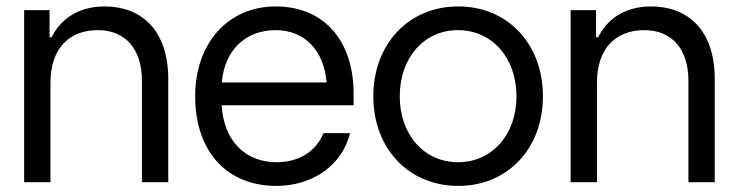

<svg xmlns="http://www.w3.org/2000/svg" viewBox="-20 -578 2341 609"><path d="M56.6 0H140.1V-316.4C140.1 -421.9 197.3 -482.4 290.5 -482.4C376.5 -482.4 430.2 -423.8 430.2 -321.3V0H513.7V-327.1C513.7 -485.8 425.3 -557.6 312 -557.6C226.1 -557.6 170.9 -515.1 144 -460H137.2V-545.9H56.6Z M856.9 11.7C970.7 11.7 1065.4 -53.2 1090.3 -155.8H1006.3C981 -95.2 925.8 -63.5 856.9 -63.5C757.3 -63.5 689.5 -132.3 683.1 -244.1H1101.6V-280.3C1101.6 -453.1 1004.4 -557.6 854.5 -557.6C703.1 -557.6 599.1 -440.4 599.1 -273.4C599.1 -97.2 699.2 11.7 856.9 11.7ZM683.6 -316.4C691.9 -418.9 758.8 -482.4 854.5 -482.4C944.8 -482.4 1006.8 -420.4 1016.1 -316.4Z M1433.6 11.7C1590.3 11.7 1702.1 -106.9 1702.1 -272.5C1702.1 -438.5 1590.3 -557.6 1433.6 -557.6C1276.4 -557.6 1164.1 -438.5 1164.1 -272.5C1164.1 -106.9 1276.4 11.7 1433.6 11.7ZM1248 -272.5C1248 -395 1325.2 -482.4 1432.6 -482.4C1540.5 -482.4 1618.2 -395 1618.2 -272.5C1618.2 -150.9 1540.5 -63.5 1432.6 -63.5C1325.2 -63.5 1248 -150.9 1248 -272.5Z M1790 0H1873.5V-316.4C1873.5 -421.9 1930.7 -482.4 2023.9 -482.4C2109.9 -482.4 2163.6 -423.8 2163.6 -321.3V0H2247.1V-327.1C2247.1 -485.8 2158.7 -557.6 2045.4 -557.6C1959.5 -557.6 1904.3 -515.1 1877.4 -460H1870.6V-545.9H1790Z"/></svg>

Font: Guggenheim Sans Display
Style: Regular
Weight: 400
Designer: Modified by Tom Baber under direction of Pentagram Design 2023
Foundry: rsms
Version: Version 1.001;Glyphs 3.1.2 (3151)